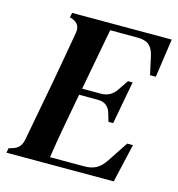

<svg xmlns="http://www.w3.org/2000/svg" viewBox="-100 -748 772 835"><g transform="rotate(15 285.5 -330.5)"><path d="M4 0 8 -21 25 -26Q60 -36 68 -74L120 -351Q130 -404 140.5 -465Q151 -526 161 -582Q168 -623 128 -637L118 -640L123 -661H571L546 -487H520L502 -569Q495 -601 477.5 -616Q460 -631 425 -631H302L250 -354H335Q378 -354 403 -391L434 -437H455L419 -244H398L387 -281Q374 -325 329 -325H244Q231 -255 217 -179Q203 -103 192 -30H347Q378 -30 400 -42Q422 -54 441 -83L501 -174H527L487 0Z"/></g></svg>

Font: DeepMind Serif Text
Style: Italic
Weight: 400
Italic angle: -12°
Designer: Frank Grießhammer / Modifications: Colophon Foundry
Foundry: Colophon Foundry
Version: Version 5.003; ttfautohint (v1.8.2)